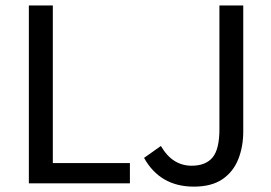

<svg xmlns="http://www.w3.org/2000/svg" viewBox="-20 -676 1000 708"><path d="M86.4 0V-655.8H174.8V-74.7H459V0ZM694.8 12.2Q570.3 12.2 511.2 -93.8L573.2 -137.7Q595.7 -99.6 624 -82.3Q652.3 -64.9 686.5 -64.9Q738.3 -64.9 763.7 -95.2Q789.1 -125.5 789.1 -199.7V-655.8H877V-191.4Q877 -134.8 858.4 -88.4Q839.8 -42 799.8 -14.9Q759.8 12.2 694.8 12.2Z"/></svg>

Font: Varta Medium
Style: Regular
Weight: 500
Designer: Joana Correia, Viktoriya Grabowska, Eben Sorkin
Foundry: Sorkin Type Co.
Version: Version 1.004